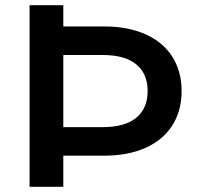

<svg xmlns="http://www.w3.org/2000/svg" viewBox="-20 -720 766 740"><path d="M680 -369Q680 -293 644 -236.5Q608 -180 540.5 -150Q473 -120 382 -120H224V0H94V-700H224V-618H382Q473 -618 540.5 -588Q608 -558 644 -501.5Q680 -445 680 -369ZM549 -369Q549 -436 505 -472Q461 -508 376 -508H224V-230H376Q461 -230 505 -266Q549 -302 549 -369Z"/></svg>

Font: mBank SemiBold
Style: Regular
Weight: 600
Designer: Julieta Ulanovsky
Foundry: Julieta Ulanovsky
Version: Version 7.200